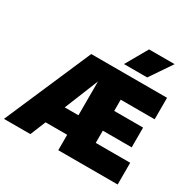

<svg xmlns="http://www.w3.org/2000/svg" viewBox="-247 -1139 1362 1347"><g transform="rotate(30 434.0 -465.5)"><path d="M-51.5 0 251.5 -700H865.5V-526H590.5V-435H824.5V-275H590.5V-176H869.5V0H388.5V-125H213.5L162.5 0ZM277.5 -283H388.5V-557ZM485.5 -754 586.5 -931H793.5L673.5 -754Z"/></g></svg>

Font: Geologica Roman Black
Style: Regular
Weight: 900
Designer: Sindre Bremnes, Frode Helland
Foundry: Monokrom Skriftforlag AS
Version: Version 1.010;gftools[0.9.28]